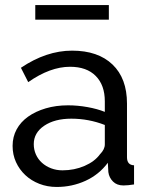

<svg xmlns="http://www.w3.org/2000/svg" viewBox="-20 -732 594 762"><path d="M205 10Q168 10 136 -2.5Q104 -15 80.5 -37Q57 -59 43.5 -88.5Q30 -118 30 -153Q30 -189 46 -218.5Q62 -248 91.5 -269Q121 -290 161.5 -302Q202 -314 250 -314Q288 -314 327 -307Q366 -300 396 -288V-330Q396 -394 360 -430.5Q324 -467 258 -467Q179 -467 92 -406L63 -463Q164 -531 266 -531Q369 -531 426.5 -476Q484 -421 484 -321V-108Q484 -77 512 -76V0Q498 2 489 3Q480 4 470 4Q444 4 428.5 -11.5Q413 -27 410 -49L408 -86Q373 -39 319.5 -14.5Q266 10 205 10ZM228 -56Q275 -56 315.5 -73.5Q356 -91 377 -120Q396 -139 396 -159V-236Q332 -261 263 -261Q197 -261 155.5 -233Q114 -205 114 -160Q114 -138 122.5 -119Q131 -100 146.5 -86Q162 -72 183 -64Q204 -56 228 -56ZM120 -654V-712H412V-654Z"/></svg>

Font: IngvarSans
Style: Regular
Weight: 500
Version: Version 3.000